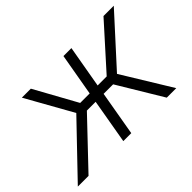

<svg xmlns="http://www.w3.org/2000/svg" viewBox="-141 -759 990 990"><g transform="rotate(-45 354.0 -264.0)"><path d="M606 0H675.3L511.2 -268.1L748 -528.3H672.9L464.4 -296.4H398.4L439 -528.3H380.9L340.3 -296.4H271L143.1 -528.3H77.6L220.2 -273.9L-42.5 0H35.6L267.6 -244.1H331.5L289.1 0H347.2L389.6 -244.1H459Z"/></g></svg>

Font: Roboto Light
Style: Italic
Weight: 300
Italic angle: -12°
Designer: Google
Version: Version 2.137; 2017